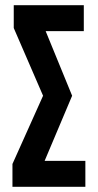

<svg xmlns="http://www.w3.org/2000/svg" viewBox="-20 -720 377 740"><path d="M28 0V-88L146 -351L33 -612V-700H303V-600H156L258 -351L152 -100H309V0Z"/></svg>

Font: Tektur Condensed Medium
Style: Regular
Weight: 500
Width: 3
Designer: Adam Jagosz
Foundry: Adam Jagosz
Version: Version 1.005;gftools[0.9.30]